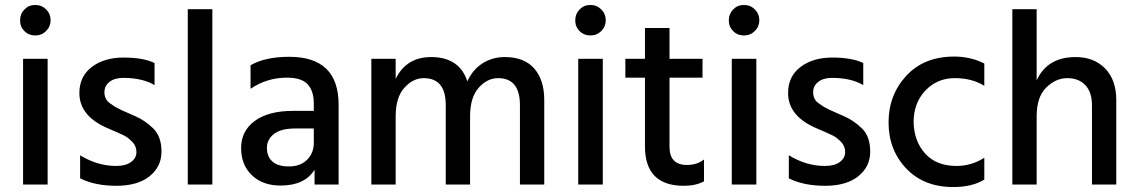

<svg xmlns="http://www.w3.org/2000/svg" viewBox="-20 -744 4583 774"><path d="M122 -724Q148 -724 166 -706Q184 -688 184 -662.5Q184 -637 166 -619Q148 -601 122 -601Q96 -601 78.5 -618.5Q61 -636 61 -662Q61 -688 78.5 -706Q96 -724 122 -724ZM172 0H73V-507H172Z M303 -25V-118Q373 -75 448 -75Q487 -75 508.5 -91Q530 -107 530 -131Q530 -155 513 -172.5Q496 -190 478.5 -198.5Q461 -207 419 -225Q300 -274 300 -369Q300 -436 350 -474Q400 -512 478.5 -512Q557 -512 603 -490V-401Q554 -430 477 -430Q442 -430 421.5 -414Q401 -398 401 -372Q401 -341 427 -325Q435 -320 439.5 -316.5Q444 -313 454.5 -308Q465 -303 470 -300Q485 -293 524.5 -276Q564 -259 597.5 -226.5Q631 -194 631 -133Q631 -72 583 -33.5Q535 5 449 5Q363 5 303 -25Z M836 0H737V-707H836Z M1111 4Q1039 4 995.5 -37.5Q952 -79 952 -147.5Q952 -216 1007 -256.5Q1062 -297 1161 -297H1245V-326Q1245 -378 1220 -404.5Q1195 -431 1137 -431Q1056 -431 990 -386V-481Q1049 -515 1146 -515Q1345 -515 1345 -322V0H1248V-60Q1209 4 1111 4ZM1245 -169V-226H1169Q1113 -226 1084.5 -204Q1056 -182 1056 -147.5Q1056 -113 1078 -93Q1100 -73 1145 -73Q1190 -73 1217.5 -99.5Q1245 -126 1245 -169Z M2174 0H2076V-320Q2076 -429 1988 -429Q1944 -429 1909.5 -390Q1875 -351 1875 -275V0H1777V-320Q1777 -429 1688 -429Q1645 -429 1610 -390Q1575 -351 1575 -275V0H1477V-507H1575V-426Q1618 -514 1718 -514Q1832 -514 1864 -416Q1885 -463 1925 -488.5Q1965 -514 2015 -514Q2093 -514 2133.5 -468Q2174 -422 2174 -341Z M2360 -724Q2386 -724 2404 -706Q2422 -688 2422 -662.5Q2422 -637 2404 -619Q2386 -601 2360 -601Q2334 -601 2316.5 -618.5Q2299 -636 2299 -662Q2299 -688 2316.5 -706Q2334 -724 2360 -724ZM2410 0H2311V-507H2410Z M2737 5Q2580 5 2580 -154V-431H2501V-507H2580V-631H2679V-507H2812V-431H2679V-152Q2679 -79 2749 -79Q2790 -79 2818 -101V-13Q2785 5 2737 5Z M2979 -724Q3005 -724 3023 -706Q3041 -688 3041 -662.5Q3041 -637 3023 -619Q3005 -601 2979 -601Q2953 -601 2935.5 -618.5Q2918 -636 2918 -662Q2918 -688 2935.5 -706Q2953 -724 2979 -724ZM3029 0H2930V-507H3029Z M3160 -25V-118Q3230 -75 3305 -75Q3344 -75 3365.5 -91Q3387 -107 3387 -131Q3387 -155 3370 -172.5Q3353 -190 3335.5 -198.5Q3318 -207 3276 -225Q3157 -274 3157 -369Q3157 -436 3207 -474Q3257 -512 3335.5 -512Q3414 -512 3460 -490V-401Q3411 -430 3334 -430Q3299 -430 3278.5 -414Q3258 -398 3258 -372Q3258 -341 3284 -325Q3292 -320 3296.5 -316.5Q3301 -313 3311.5 -308Q3322 -303 3327 -300Q3342 -293 3381.5 -276Q3421 -259 3454.5 -226.5Q3488 -194 3488 -133Q3488 -72 3440 -33.5Q3392 5 3306 5Q3220 5 3160 -25Z M3823 10Q3704 10 3633 -65Q3562 -140 3562 -250.5Q3562 -361 3633.5 -438.5Q3705 -516 3827 -516Q3893 -516 3948 -488V-398Q3899 -429 3828.5 -429Q3758 -429 3710.5 -379Q3663 -329 3663 -251Q3665 -174 3710 -124.5Q3755 -75 3836 -75Q3896 -75 3948 -108V-20Q3899 10 3823 10Z M4480 0H4382V-320Q4382 -372 4355.5 -400.5Q4329 -429 4282.5 -429Q4236 -429 4197.5 -391Q4159 -353 4159 -275V0H4061V-707H4159V-420Q4202 -514 4316 -514Q4390 -514 4435 -468Q4480 -422 4480 -340Z"/></svg>

Font: Hind Jalandhar Medium
Style: Regular
Weight: 500
Designer: Namrata Goyal
Foundry: Indian Type Foundry
Version: Version 0.702;PS 1.0;hotconv 1.0.81;makeotf.lib2.5.63406